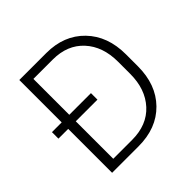

<svg xmlns="http://www.w3.org/2000/svg" viewBox="-180 -876 1040 1040"><g transform="rotate(-45 340.0 -355.5)"><path d="M107.9 0V-336.4H33.2V-386.2H107.9V-710.9H314.5Q449.7 -710.9 532.2 -625.7Q614.7 -540.5 614.7 -400.9V-309.6Q614.7 -168.9 532 -84.5Q449.2 0 310.1 0ZM332 -336.4H166V-49.3H310.1Q424.8 -49.3 490.5 -120.8Q556.2 -192.4 556.2 -309.6V-402.3Q556.2 -519.5 491 -590.3Q425.8 -661.1 314.5 -661.1H166V-386.2H332Z"/></g></svg>

Font: Roboto Web
Style: Light
Weight: 300
Designer: Google
Version: Version 1.200310; 2013